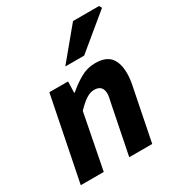

<svg xmlns="http://www.w3.org/2000/svg" viewBox="-178 -871 921 990"><g transform="rotate(-30 283.0 -376.5)"><path d="M14.3 0 113.6 -496.1H225L222.9 -429.7H226.9Q263.1 -461.2 304.1 -484.7Q345.1 -508.1 392.3 -508.1Q454.3 -508.1 481.9 -475.6Q509.6 -443.1 509.6 -380.6Q509.6 -364.2 507.7 -346.4Q505.7 -328.5 501.6 -310L439.6 0H302.8L361.5 -292.8Q364.9 -308.4 367.2 -319.3Q369.5 -330.3 369.5 -340.3Q369.5 -365.9 356.7 -378.7Q344 -391.5 319.1 -391.5Q295.9 -391.5 271.5 -376Q247.1 -360.4 214.9 -326.7L151.1 0ZM251.1 -570 402.8 -753H557.8L566.4 -737.4L363.5 -570Z"/></g></svg>

Font: Source Sans 3 VF
Style: Italic
Weight: 200
Italic angle: -11°
Designer: Paul D. Hunt
Foundry: Adobe Systems Incorporated
Version: Version 3.042;hotconv 1.0.118;makeotfexe 2.5.65603